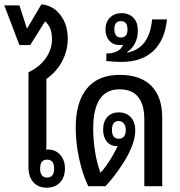

<svg xmlns="http://www.w3.org/2000/svg" viewBox="-38 -863 836 890"><path d="M178 7Q139 7 116.5 -18.5Q94 -44 94 -88V-528Q145 -552 174 -593Q203 -634 203 -682Q203 -737 171 -764L102 -654H52L-18 -838H52L87 -730L154 -843Q208 -838 242 -793.5Q276 -749 276 -684Q276 -628 250 -579Q224 -530 177 -497V-190Q177 -180 176 -170Q180 -170 184 -170Q219 -170 241 -145.5Q263 -121 263 -83Q263 -41 240 -17Q217 7 178 7ZM180 -40Q213 -40 213 -82Q213 -123 180 -123Q148 -123 148 -82Q148 -40 180 -40Z M371 0Q344 -57 328.5 -129Q313 -201 313 -271Q313 -390 365 -453Q417 -516 517 -516Q613 -516 663.5 -465Q714 -414 714 -318V0H631V-308Q631 -449 516 -449Q394 -449 394 -267Q394 -215 402.5 -161Q411 -107 427 -64H429Q440 -75 451.5 -91Q463 -107 477 -129Q485 -143 493 -157.5Q501 -172 507 -186H502Q474 -186 457 -207Q440 -228 440 -262Q440 -299 459.5 -320.5Q479 -342 513 -342Q548 -342 568.5 -319.5Q589 -297 589 -258Q589 -195 532 -105Q511 -73 491 -47Q471 -21 451 0ZM512 -220Q545 -220 545 -261Q545 -279 536 -290.5Q527 -302 512 -302Q481 -302 481 -261Q481 -220 512 -220Z M525 -576Q511 -576 492.5 -577Q474 -578 455 -580V-615Q481 -615 500 -623Q524 -633 533 -656Q526 -654 518 -654Q487 -654 469 -674Q451 -694 451 -727Q451 -760 471.5 -781Q492 -802 525 -802Q560 -802 580.5 -780.5Q601 -759 601 -723Q601 -656 552 -622V-619Q655 -639 667 -773H736Q726 -676 672 -626Q618 -576 525 -576ZM522 -689Q553 -689 553 -727Q553 -765 522 -765Q492 -765 492 -727Q492 -709 500 -699Q508 -689 522 -689Z"/></svg>

Font: Noto Sans Thai Looped UI Narrow
Style: Regular
Weight: 400
Width: 4
Designer: Cadson Demak Team
Foundry: Cadson Demak Co., Ltd.
Version: Version 1.000